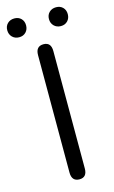

<svg xmlns="http://www.w3.org/2000/svg" viewBox="-156 -954 599 1005"><g transform="rotate(-15 144.0 -451.0)"><path d="M144 0Q102 0 102 -48V-684Q102 -732 144 -732Q185 -732 185 -684V-48Q185 0 144 0ZM31.5 -800Q9 -800 -5.5 -814.5Q-20 -829 -20 -851.5Q-20 -874 -5.5 -888Q9 -902 31.5 -902Q54 -902 68 -888Q82 -874 82 -851.5Q82 -829 68 -814.5Q54 -800 31.5 -800ZM257.5 -800Q235 -800 220.5 -814.5Q206 -829 206 -851.5Q206 -874 220.5 -888Q235 -902 257.5 -902Q280 -902 294 -888Q308 -874 308 -851.5Q308 -829 294 -814.5Q280 -800 257.5 -800Z"/></g></svg>

Font: Resource Han Rounded KR Normal
Style: Regular
Weight: 350
Designer: Cyano Hao (round all glyphs); Ryoko NISHIZUKA 西塚涼子 (kana, bopomofo & ideographs); Paul D. Hunt (Latin, Greek & Cyrillic)
Foundry: Cyano Hao
Version: 0.990